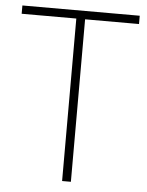

<svg xmlns="http://www.w3.org/2000/svg" viewBox="-51 -742 602 784"><g transform="rotate(5 250.0 -350.0)"><path d="M9 -666V-700H490V-666H269V0H233V-666Z"/></g></svg>

Font: TypoPRO Titillium Maps
Style: 1 wt
Weight: 100
Designer: Campivisivi
Foundry: Accademia di Belle Arti di Urbino and students of MA course of Visual design
Version: Version 001.001